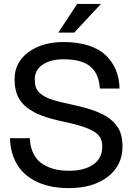

<svg xmlns="http://www.w3.org/2000/svg" viewBox="-20 -946 671 978"><path d="M331.1 12.2Q280.3 12.2 236.3 2.9Q192.4 -6.3 155 -26.4Q117.7 -46.4 90.8 -75.9Q64 -105.5 48.1 -147.9Q32.2 -190.4 30.8 -242.2H131.8Q133.8 -196.3 150.4 -163.1Q167 -129.9 195.6 -111.3Q224.1 -92.8 257.6 -84.5Q291 -76.2 332 -76.2Q408.7 -76.2 454.8 -107.9Q501 -139.6 501 -199.2Q501 -231.9 485.8 -252.7Q470.7 -273.4 428 -291.3Q385.3 -309.1 304.2 -326.2Q239.3 -339.8 195.1 -356.2Q150.9 -372.6 117.9 -397.7Q85 -422.9 69.6 -458.3Q54.2 -493.7 54.2 -542Q54.2 -627.9 124.3 -679.9Q194.3 -731.9 304.2 -731.9Q377 -731.9 432.4 -713.6Q487.8 -695.3 521 -662.4Q554.2 -629.4 571 -587.6Q587.9 -545.9 588.9 -495.1H488.8Q484.4 -570.3 440.2 -607.2Q396 -644 304.2 -644Q237.3 -644 197.3 -616.7Q157.2 -589.4 157.2 -543Q157.2 -516.6 163.1 -500Q168.9 -483.4 188.2 -467.3Q207.5 -451.2 244.4 -438.7Q281.2 -426.3 341.8 -414.1Q419.9 -397.9 471.7 -377.7Q523.4 -357.4 552.2 -330.3Q581.1 -303.2 592.5 -272.7Q604 -242.2 604 -200.2Q604 -103.5 529.1 -45.7Q454.1 12.2 331.1 12.2ZM276.9 -779.8 373 -925.8H494.1L357.9 -779.8Z"/></svg>

Font: Aspekta 450
Style: Regular
Weight: 450
Designer: Ivo Dolenc
Version: Version 2.000